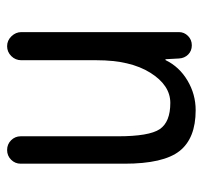

<svg xmlns="http://www.w3.org/2000/svg" viewBox="-35 -535 570 540"><g transform="rotate(90 250.0 -265.0)"><path d="M70.3 -40V-483.4Q70.3 -498 81.1 -508.8Q91.8 -519.5 107.4 -519.5Q123 -519.5 133.3 -509.3Q143.6 -499 144.5 -483.4L146.5 -446.3Q146.5 -445.3 147.5 -445.3Q149.4 -445.3 149.4 -446.3Q168 -484.4 206.5 -507.3Q245.1 -530.3 290 -530.3Q369.1 -530.3 404.8 -484.9Q440.4 -439.5 440.4 -330.1V-38.1Q440.4 -22.5 429.2 -11.2Q418 0 401.9 0Q385.7 0 374.5 -11.2Q363.3 -22.5 363.3 -38.1V-311.5Q363.3 -399.4 343.3 -429.2Q323.2 -459 269.5 -459Q219.7 -459 184.6 -402.8Q149.4 -346.7 149.4 -252V-40Q149.4 -23.4 137.7 -11.7Q126 0 109.9 0Q93.8 0 82 -12.2Q70.3 -24.4 70.3 -40Z"/></g></svg>

Font: Rounded Mgen+ 2m regular
Style: Regular
Weight: 400
Designer: [Source Han Sans]
Ryoko NISHIZUKA  (kana & ideographs); Paul D. Hunt (Latin, Greek & Cyrillic); Wenlong ZHANG  (bopomofo
Version: Version 1.059.20150602